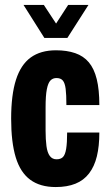

<svg xmlns="http://www.w3.org/2000/svg" viewBox="-20 -743 446 775"><path d="M205 12Q142 12 102 -17.5Q62 -47 43.5 -108Q25 -169 25 -264Q25 -360 44.5 -421Q64 -482 104 -511Q144 -540 206 -540Q250 -540 283.5 -528.5Q317 -517 338.5 -491.5Q360 -466 370.5 -423.5Q381 -381 381 -319H248Q248 -361 245 -384.5Q242 -408 233.5 -418Q225 -428 208 -428Q193 -428 183.5 -418Q174 -408 169 -382.5Q164 -357 164 -309V-216Q164 -180 167.5 -153.5Q171 -127 181 -113.5Q191 -100 208 -100Q225 -100 234 -109Q243 -118 247 -142Q251 -166 251 -208H381Q381 -153 371 -112Q361 -71 339.5 -43Q318 -15 284.5 -1.5Q251 12 205 12ZM75 -723H157L226 -618H187L255 -723H337L252 -590H159Z"/></svg>

Font: Archivo ExtraCondensed ExtraBold
Style: Regular
Weight: 800
Width: 2
Designer: Hector Gatti
Foundry: Omnibus-Type
Version: Version 2.001